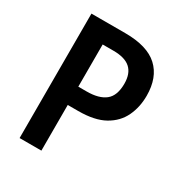

<svg xmlns="http://www.w3.org/2000/svg" viewBox="-168 -834 899 954"><g transform="rotate(30 281.5 -357.0)"><path d="M275 -714Q402 -714 462.5 -658Q523 -602 523 -497Q523 -432 497.5 -378.5Q472 -325 416 -293.5Q360 -262 266 -262H206V0H81V-714ZM268 -609H206V-367H254Q324 -367 360.5 -396Q397 -425 397 -494Q397 -552 365.5 -580.5Q334 -609 268 -609Z"/></g></svg>

Font: Noto Sans Khmer UI SemiCondensed SemiBold
Style: Regular
Weight: 600
Width: 4
Designer: Danh Hong and the Monotype Design Team
Foundry: Monotype Imaging Inc.
Version: Version 2.002; ttfautohint (v1.8.4.7-5d5b)